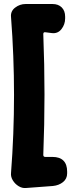

<svg xmlns="http://www.w3.org/2000/svg" viewBox="-20 -807 372 958"><path d="M110 131Q91 133 73 122Q55 111 44 93Q33 75 35 56Q65 -333 35 -722Q32 -751 55.5 -769Q79 -787 108 -787H242Q271 -787 288 -770Q305 -753 305 -724V-715Q305 -685 286.5 -661.5Q268 -638 238 -642L207 -646Q196 -648 196 -637Q202 -484 202 -335.5Q202 -187 196 -34Q196 -24 206 -24H242Q278 -24 296.5 -5.5Q315 13 315 49V58Q315 85 294.5 101.5Q274 118 244 121Z"/></svg>

Font: Winky Sans
Style: Bold
Weight: 700
Designer: Simon Atzbach
Foundry: typofactur
Version: Version 1.205